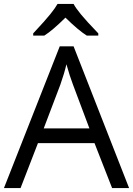

<svg xmlns="http://www.w3.org/2000/svg" viewBox="-20 -951 673 971"><path d="M546.9 0 458 -227.1H171.9L84 0H0L282.2 -716.8H352.1L632.8 0ZM432.1 -301.8 349.1 -522.9Q333 -564.9 315.9 -626Q305.2 -579.1 285.2 -522.9L201.2 -301.8ZM147.9 -782.2Q210 -848.6 234.9 -879.9Q259.8 -911.1 271 -931.2H352.1Q362.8 -910.6 389.4 -878.2Q416 -845.7 477.1 -782.2V-771H418.9Q376 -797.9 311 -861.8Q244.6 -796.4 204.1 -771H147.9Z"/></svg>

Font: Open Sans Y to K
Style: Regular
Weight: 400
Version: Version 1.10